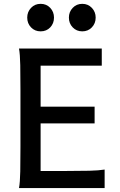

<svg xmlns="http://www.w3.org/2000/svg" viewBox="-20 -961 612 981"><path d="M187.5 -416H463.4V-330.6H187.5V-87.4H315.9Q387.2 -87.4 436.3 -88.6Q485.4 -89.8 514.6 -94.7V0H77.1Q82.5 -29.3 83.5 -84.7Q84.5 -140.1 84.5 -212.4V-500.5Q84.5 -572.8 83.5 -628.2Q82.5 -683.6 77.1 -712.9H500V-625.5H187.5ZM332 -871.1Q332 -900.4 351.6 -920.9Q371.1 -941.4 400.4 -941.4Q429.7 -941.4 449.2 -920.9Q468.8 -900.4 468.8 -871.1Q468.8 -841.3 449.2 -821Q429.7 -800.8 400.4 -800.8Q371.1 -800.8 351.6 -821Q332 -841.3 332 -871.1ZM119.1 -871.1Q119.1 -900.4 138.7 -920.9Q158.2 -941.4 187.5 -941.4Q217.3 -941.4 236.6 -920.9Q255.9 -900.4 255.9 -871.1Q255.9 -841.3 236.6 -821Q217.3 -800.8 187.5 -800.8Q158.2 -800.8 138.7 -821Q119.1 -841.3 119.1 -871.1Z"/></svg>

Font: Kanchenjunga Medium
Style: Regular
Weight: 500
Version: Version 2.001